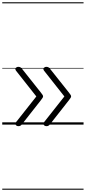

<svg xmlns="http://www.w3.org/2000/svg" viewBox="-20 -1111 765 1712"><path d="M145 14Q134 14 126.5 9Q119 4 118 -4.5Q117 -13 124 -23L304 -251L124 -479Q112 -494 120.5 -504.5Q129 -515 144 -515Q154 -515 161.5 -511Q169 -507 175 -499L345 -285Q355 -272 359.5 -265Q364 -258 364 -251Q364 -246 359.5 -238.5Q355 -231 345 -218L176 -3Q170 5 162.5 9.5Q155 14 145 14ZM395 14Q384 14 376.5 9Q369 4 368 -4.5Q367 -13 374 -23L554 -251L374 -479Q362 -494 370.5 -504.5Q379 -515 394 -515Q404 -515 411.5 -511Q419 -507 425 -499L595 -285Q605 -272 609.5 -265Q614 -258 614 -251Q614 -246 609.5 -238.5Q605 -231 595 -218L426 -3Q420 5 412.5 9.5Q405 14 395 14ZM0 571H725V581H0ZM0 -20H725V0H0ZM0 -505H725V-500H0ZM0 -1091H725V-1081H0Z"/></svg>

Font: Playwrite PT Guides
Style: Regular
Weight: 400
Designer: Veronika Burian, José Scaglione
Foundry: TypeTogether
Version: Version 1.003